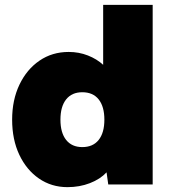

<svg xmlns="http://www.w3.org/2000/svg" viewBox="-20 -760 709 791"><path d="M258 11Q192 11 140.5 -24.5Q89 -60 59.5 -122.5Q30 -185 30 -267Q30 -348 60 -411Q90 -474 142.5 -510Q195 -546 263 -546Q305 -546 342 -531.5Q379 -517 405 -493V-740H609V0H426L419 -50Q393 -22 350.5 -5.5Q308 11 258 11ZM319 -154Q363 -154 386.5 -183.5Q410 -213 410 -267Q410 -321 386.5 -350.5Q363 -380 319 -380Q276 -380 252.5 -350.5Q229 -321 229 -267Q229 -213 252.5 -183.5Q276 -154 319 -154Z"/></svg>

Font: Lexend Black
Style: Regular
Weight: 900
Designer: Bonnie Shaver-Troup, Thomas Jockin
Foundry: Lexend
Version: Version 1.007; ttfautohint (v1.8.3)